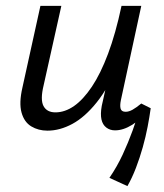

<svg xmlns="http://www.w3.org/2000/svg" viewBox="-20 -436 555 651"><path d="M141 7Q110 7 86 -7.5Q62 -22 53 -54.5Q44 -87 56 -139L117 -416H188L128 -147Q116 -98 127.5 -76.5Q139 -55 168 -55Q200 -55 231 -76.5Q262 -98 291.5 -142Q321 -186 346.5 -254Q372 -322 392 -416H440Q416 -300 382 -219.5Q348 -139 308 -89Q268 -39 225.5 -16Q183 7 141 7ZM412 195 351 167Q377 129 396 88Q415 47 429.5 7Q444 -33 453 -65L491 -69Q487 -40 480.5 -6Q474 28 464 63.5Q454 99 441 133Q428 167 412 195ZM370 6Q353 6 340.5 -3.5Q328 -13 324 -31Q320 -49 325 -77L401 -416H459L390 -97Q386 -78 389 -67.5Q392 -57 406 -57Q417 -57 429.5 -64Q442 -71 459 -85L491 -69Q459 -32 428.5 -13Q398 6 370 6Z"/></svg>

Font: Ysabeau Infant Medium
Style: Italic
Weight: 500
Italic angle: -12°
Designer: Christian Thalmann (Catharsis Fonts)
Version: Version 2.001;gftools[0.9.30]; featfreeze: ss01,ss02,lnum